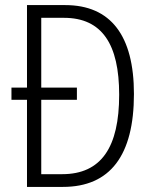

<svg xmlns="http://www.w3.org/2000/svg" viewBox="-20 -734 602 754"><path d="M236 -714H86V-390H25V-342H86V0H227C413 0 506 -124 506 -365C506 -594 415 -714 236 -714ZM231 -664C381 -664 448 -560 448 -362C448 -156 378 -50 224 -50H142V-342H282V-390H142V-664Z"/></svg>

Font: Noto Sans Hebrew Condensed Light
Style: Regular
Weight: 300
Width: 3
Designer: Monotype Design Team
Foundry: Monotype Imaging Inc.
Version: Version 2.004